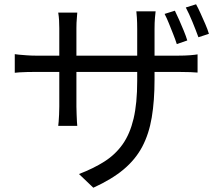

<svg xmlns="http://www.w3.org/2000/svg" viewBox="-20 -813 1040 897"><path d="M797 -763Q806 -745 817 -720Q828 -695 838.5 -669.5Q849 -644 855 -624L806 -607Q799 -629 789 -654Q779 -679 769 -704Q759 -729 749 -748ZM896 -793Q906 -775 917 -750.5Q928 -726 939 -701Q950 -676 956 -655L907 -639Q895 -672 879 -711Q863 -750 848 -778ZM702 -442Q702 -342 689 -264.5Q676 -187 644.5 -127.5Q613 -68 557.5 -21.5Q502 25 416 64L349 0Q417 -26 468 -58.5Q519 -91 553 -139Q587 -187 604 -258.5Q621 -330 621 -435V-678Q621 -708 619.5 -730.5Q618 -753 617 -760H707Q706 -753 704 -730.5Q702 -708 702 -678ZM341 -754Q341 -747 339 -727.5Q337 -708 337 -682V-315Q337 -297 338 -277.5Q339 -258 339.5 -244Q340 -230 341 -225H252Q253 -230 254 -244Q255 -258 256 -277Q257 -296 257 -315V-681Q257 -698 256 -717.5Q255 -737 252 -754ZM49 -560Q53 -559 69 -557.5Q85 -556 106.5 -554.5Q128 -553 149 -553H811Q845 -553 869 -555Q893 -557 903 -559V-474Q895 -475 870 -476Q845 -477 812 -477H149Q127 -477 106.5 -476.5Q86 -476 70.5 -475Q55 -474 49 -473Z"/></svg>

Font: Farlight84_Sys_V01
Style: Regular
Weight: 400
Designer: Ryoko NISHIZUKA  (kana, bopomofo & ideographs); Paul D. Hunt (Latin, Greek & Cyrillic); Sandoll Communications , Soo-you
Foundry: Adobe
Version: Version 2.004;October 29, 2024;FontCreator 14.0.0.2814 64-bi